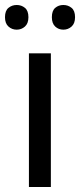

<svg xmlns="http://www.w3.org/2000/svg" viewBox="-31 -750 321 770"><path d="M173 0H85V-536H173ZM-11 -681Q-11 -707 3 -718.5Q17 -730 36 -730Q55 -730 69 -718.5Q83 -707 83 -681Q83 -656 69 -643.5Q55 -631 36 -631Q17 -631 3 -643.5Q-11 -656 -11 -681ZM177 -681Q177 -707 190.5 -718.5Q204 -730 223 -730Q242 -730 256 -718.5Q270 -707 270 -681Q270 -656 256 -643.5Q242 -631 223 -631Q204 -631 190.5 -643.5Q177 -656 177 -681Z"/></svg>

Font: Noto Sans Mongolian
Style: Regular
Weight: 400
Designer: Monotype Design Team
Foundry: Monotype Imaging Inc.
Version: Version 3.001; ttfautohint (v1.8.4.7-5d5b)